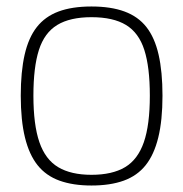

<svg xmlns="http://www.w3.org/2000/svg" viewBox="-20 -562 565 592"><path d="M44 -267Q44 -341 56 -393.5Q68 -446 93.5 -478.5Q119 -511 160.5 -526.5Q202 -542 262 -542Q322 -542 364 -526.5Q406 -511 431.5 -478.5Q457 -446 469 -393.5Q481 -341 481 -267Q481 -191 468 -138Q455 -85 429 -52.5Q403 -20 361.5 -5Q320 10 262 10Q205 10 163.5 -5Q122 -20 96 -52.5Q70 -85 57 -138Q44 -191 44 -267ZM83 -267Q83 -177 101.5 -123.5Q120 -70 159.5 -46.5Q199 -23 262 -23Q326 -23 365.5 -46.5Q405 -70 423.5 -123.5Q442 -177 442 -267Q442 -355 425 -408Q408 -461 368.5 -485Q329 -509 262 -509Q196 -509 156.5 -485Q117 -461 100 -408Q83 -355 83 -267Z"/></svg>

Font: Georama ExtraCondensed Thin ExtraLight
Style: Regular
Weight: 250
Version: Version 1.001